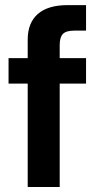

<svg xmlns="http://www.w3.org/2000/svg" viewBox="-20 -748 390 768"><path d="M324.2 -515.6V-413.6H218.8V0H90.8V-413.6H14.2V-515.6H90.8V-588.9Q90.8 -656.7 131.3 -692.1Q171.9 -727.5 250 -727.5H324.2V-625.5H276.4Q244.6 -625.5 231.7 -612.3Q218.8 -599.1 218.8 -567.9V-515.6Z"/></svg>

Font: Inter Display Semi Bold
Style: Regular
Weight: 600
Designer: Rasmus Andersson
Foundry: rsms
Version: Version 4.000;git-37864ae